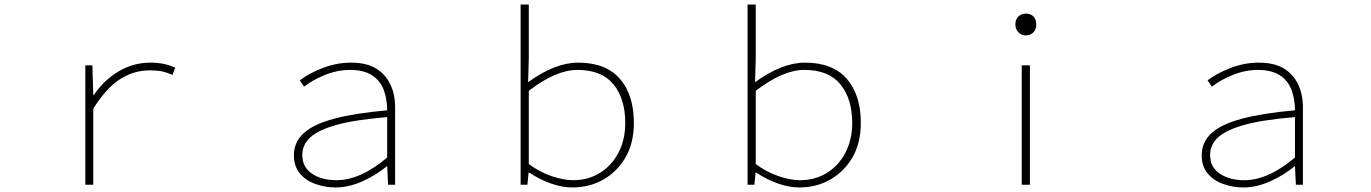

<svg xmlns="http://www.w3.org/2000/svg" viewBox="-20 -814 6040 846"><path d="M356 -526H387L391 -395H393Q438 -461 502.5 -499.5Q567 -538 644 -538Q703 -538 752 -516L740 -484Q715 -495 693.5 -499.5Q672 -504 640 -504Q569 -504 508 -464.5Q447 -425 391 -335V0H356Z M1371 -3Q1327 -18 1301 -50Q1275 -82 1275 -129Q1275 -188 1318 -227Q1360 -266 1450.5 -290.5Q1541 -315 1686 -328Q1686 -373 1672 -415Q1638 -506 1523 -506Q1467 -506 1412.5 -484Q1358 -462 1320 -432L1301 -460Q1339 -490 1401 -514Q1463 -538 1526 -538Q1596 -538 1639 -511Q1680 -485 1700.5 -441Q1721 -397 1721 -341V0H1690L1686 -81H1684Q1634 -40 1574.5 -14Q1515 12 1459 12Q1413 12 1371 -3ZM1686 -120V-298Q1542 -286 1464 -264Q1384 -242 1348 -209.5Q1312 -177 1312 -131Q1312 -77 1355 -48.5Q1398 -20 1463 -20Q1568 -20 1686 -120Z M2313 -53H2309L2304 0H2274V-794H2310V-558L2307 -452Q2426 -538 2527 -538Q2649 -538 2711 -467Q2773 -396 2773 -272Q2773 -184 2736 -120Q2699 -57 2638 -22.5Q2577 12 2502 12Q2457 12 2407.5 -5.5Q2358 -23 2313 -53ZM2735 -272Q2735 -379 2683 -442.5Q2631 -506 2524 -506Q2430 -506 2310 -414V-91Q2359 -55 2411.5 -37.5Q2464 -20 2505 -20Q2572 -20 2624 -52.5Q2676 -85 2705.5 -142Q2735 -199 2735 -272Z M3313 -53H3309L3304 0H3274V-794H3310V-558L3307 -452Q3426 -538 3527 -538Q3649 -538 3711 -467Q3773 -396 3773 -272Q3773 -184 3736 -120Q3699 -57 3638 -22.5Q3577 12 3502 12Q3457 12 3407.5 -5.5Q3358 -23 3313 -53ZM3735 -272Q3735 -379 3683 -442.5Q3631 -506 3524 -506Q3430 -506 3310 -414V-91Q3359 -55 3411.5 -37.5Q3464 -20 3505 -20Q3572 -20 3624 -52.5Q3676 -85 3705.5 -142Q3735 -199 3735 -272Z M4482 -526H4518V0H4482ZM4454 -706Q4454 -728 4467 -741Q4480 -754 4500 -754Q4521 -754 4533.5 -741.5Q4546 -729 4546 -706Q4546 -684 4533 -671Q4520 -658 4500 -658Q4481 -658 4467.5 -671.5Q4454 -685 4454 -706Z M5371 -3Q5327 -18 5301 -50Q5275 -82 5275 -129Q5275 -188 5318 -227Q5360 -266 5450.5 -290.5Q5541 -315 5686 -328Q5686 -373 5672 -415Q5638 -506 5523 -506Q5467 -506 5412.5 -484Q5358 -462 5320 -432L5301 -460Q5339 -490 5401 -514Q5463 -538 5526 -538Q5596 -538 5639 -511Q5680 -485 5700.5 -441Q5721 -397 5721 -341V0H5690L5686 -81H5684Q5634 -40 5574.5 -14Q5515 12 5459 12Q5413 12 5371 -3ZM5686 -120V-298Q5542 -286 5464 -264Q5384 -242 5348 -209.5Q5312 -177 5312 -131Q5312 -77 5355 -48.5Q5398 -20 5463 -20Q5568 -20 5686 -120Z"/></svg>

Font: Merged Yaku Han JP Thin
Style: Regular
Weight: 250
Designer: Ryoko NISHIZUKA 西塚涼子 (kana, bopomofo & ideographs); Paul D. Hunt (Latin, Greek & Cyrillic); Sandoll Communications 산돌커뮤니
Foundry: Adobe
Version: Version 2.004